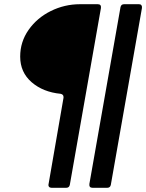

<svg xmlns="http://www.w3.org/2000/svg" viewBox="-20 -783 695 913"><path d="M225 110Q217 110 213 105Q209 100 211 92L282 -318V-322Q282 -334 268 -337Q185 -345 130.5 -392Q76 -439 76 -514Q76 -584 116 -641Q156 -698 221.5 -730.5Q287 -763 361 -763H445Q462 -763 460 -745L312 96Q309 110 295 110ZM420 110Q403 110 405 92L553 -749Q556 -763 570 -763H641Q649 -763 652.5 -758Q656 -753 655 -745L507 96Q504 110 490 110Z"/></svg>

Font: Open Sauce Two
Style: Bold Italic
Weight: 700
Italic angle: -10°
Designer: Alfredo Marco Pradil
Foundry: Creative Sauce Fz LLC
Version: Version 1.477